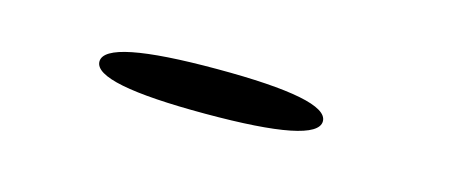

<svg xmlns="http://www.w3.org/2000/svg" viewBox="-23 -794 596 249"><g transform="rotate(15 275.0 -669.0)"><path d="M250 -699Q400 -699 400 -669Q400 -639 250 -639Q100 -639 100 -669Q100 -699 250 -699Z"/></g></svg>

Font: Syne Mono
Style: Regular
Weight: 400
Monospace: yes
Designer: Lucas Descroix
Foundry: Bonjour Monde
Version: Version 2.000; ttfautohint (v1.8.3)